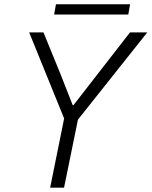

<svg xmlns="http://www.w3.org/2000/svg" viewBox="-20 -870 703 890"><path d="M277.3 -320.8 115.2 -719.7H181.6L260.7 -525.9L316.9 -382.8H320.8L582.5 -719.7H662.6L341.3 -315.4L276.9 0H212.4ZM239.3 -850.1H583L574.7 -802.7H231Z"/></svg>

Font: Reddit Sans Fudge Light Italic
Style: Regular
Weight: 300
Italic angle: -11.25°
Designer: Stephen Hutchings
Version: Version 1.013